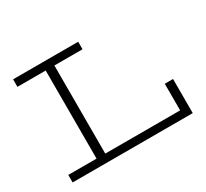

<svg xmlns="http://www.w3.org/2000/svg" viewBox="-138 -896 1189 1106"><g transform="rotate(-30 457.0 -343.0)"><path d="M55 0V-50H799V-227H854V0ZM243 -28V-656H301V-28ZM55 -636V-686H488V-636Z"/></g></svg>

Font: BioRhyme SemiExpanded Light
Style: Regular
Weight: 300
Width: 6
Designer: Aoife Mooney
Foundry: Aoife Mooney Type
Version: Version 1.600;gftools[0.9.33]